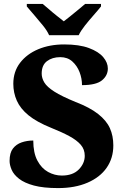

<svg xmlns="http://www.w3.org/2000/svg" viewBox="-20 -951 633 981"><path d="M277 10Q202 10 153.5 -3Q105 -16 77.5 -37.5Q50 -59 39.5 -83.5Q29 -108 29 -129Q29 -170 46 -192Q63 -214 90.5 -223.5Q118 -233 150 -233Q150 -170 171 -130.5Q192 -91 225.5 -72.5Q259 -54 296 -54Q352 -54 382.5 -85Q413 -116 413 -155Q413 -188 392.5 -211.5Q372 -235 334 -255.5Q296 -276 241 -298Q167 -328 125.5 -362Q84 -396 66 -436.5Q48 -477 48 -523Q48 -585 82.5 -630Q117 -675 175.5 -699.5Q234 -724 308 -724Q385 -724 434.5 -705.5Q484 -687 507.5 -659Q531 -631 531 -601Q531 -565 501 -540.5Q471 -516 399 -516Q399 -550 386.5 -582.5Q374 -615 349.5 -637Q325 -659 288 -659Q247 -659 220 -638.5Q193 -618 193 -575Q193 -552 206.5 -529.5Q220 -507 257.5 -483Q295 -459 366 -430Q439 -402 481.5 -368.5Q524 -335 541.5 -296Q559 -257 559 -208Q559 -143 525 -94Q491 -45 427 -17.5Q363 10 277 10ZM231 -771Q221 -794 199.5 -820.5Q178 -847 155.5 -873Q133 -899 117 -918V-931H198Q211 -921 230 -904Q249 -887 270 -870.5Q291 -854 306 -842Q321 -854 342 -870.5Q363 -887 383 -904Q403 -921 415 -931H496V-918Q481 -899 458 -873Q435 -847 414 -820.5Q393 -794 382 -771Z"/></svg>

Font: Noto Serif Khmer ExtraBold
Style: Regular
Weight: 800
Version: Version 2.003